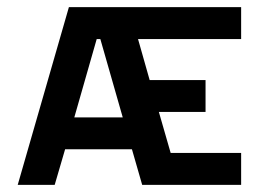

<svg xmlns="http://www.w3.org/2000/svg" viewBox="-20 -520 773 540"><path d="M29.8 0 173.8 -500H658.2V-410.2H368.2L400.9 -294.9H558.1V-205.1H426.8L460 -89.8H658.2V0H379.9L351.1 -100.1H163.1L133.8 0ZM189 -189.9H325.2L262.2 -410.2H252Z"/></svg>

Font: Optician Sans
Style: Regular
Weight: 400
Designer: Fábio Duarte Martins, Simen Schikulski
Version: Version 1.002